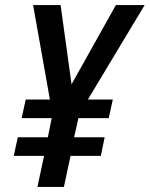

<svg xmlns="http://www.w3.org/2000/svg" viewBox="-20 -734 588 754"><path d="M153 -122H34L50 -195H168L183 -270H65L81 -343H176L110 -714H218L261 -403L435 -714H548L325 -343H423L407 -270H288L271 -195H391L376 -122H257L231 0H127Z"/></svg>

Font: Noto Sans UI NarrowMedium
Style: Italic
Weight: 500
Width: 4
Italic angle: -12°
Designer: Monotype Design Team
Foundry: Monotype Imaging Inc.
Version: Version 1.001